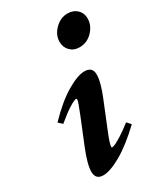

<svg xmlns="http://www.w3.org/2000/svg" viewBox="-182 -790 758 879"><g transform="rotate(-30 197.0 -351.0)"><path d="M295.9 -550.8Q266.6 -550.8 247.6 -569.8Q228.5 -588.9 228.5 -617.7Q228.5 -654.8 258.1 -683.8Q287.6 -712.9 324.2 -712.9Q355 -712.9 374.3 -694.6Q393.6 -676.3 393.6 -647.5Q393.6 -610.8 365.2 -580.8Q336.9 -550.8 295.9 -550.8ZM97.7 11.2Q57.1 11.2 57.1 -30.3Q57.1 -68.8 87.4 -143.6L142.6 -279.3Q167 -339.4 167 -350.1Q167 -354.5 162.6 -354.5Q153.8 -354.5 126.7 -337.9Q99.6 -321.3 55.7 -284.7L35.6 -303.2Q106 -376 164.6 -410.4Q223.1 -444.8 259.3 -444.8Q301.3 -444.8 301.3 -404.3Q301.3 -364.3 271.5 -292L212.4 -146.5Q192.9 -97.7 192.9 -83.5Q192.9 -79.6 196.3 -79.6Q202.1 -79.6 214.1 -85Q226.1 -90.3 251.2 -106.2Q276.4 -122.1 308.1 -147L326.7 -126.5Q252.4 -56.2 193.1 -22.5Q133.8 11.2 97.7 11.2Z"/></g></svg>

Font: Elstob ExtraBold
Style: Italic
Weight: 800
Italic angle: -20°
Designer: Peter S. Baker
Version: Version 1.015